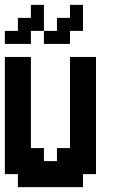

<svg xmlns="http://www.w3.org/2000/svg" viewBox="-20 -770 469 790"><path d="M375 -535.7V-53.6H321.4V0H53.6V-53.6H0V-535.7H107.1V-160.7H160.7V-107.1H214.3V-160.7H267.9V-535.7ZM107.1 -750H160.7V-642.9H107.1V-589.3H0V-642.9H53.6V-696.4H107.1ZM267.9 -750H321.4V-642.9H267.9V-589.3H160.7V-642.9H214.3V-696.4H267.9Z"/></svg>

Font: Jersey 10
Style: Regular
Weight: 400
Designer: Sarah Cadigan-Fried
Version: Version 1.000